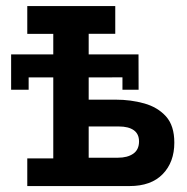

<svg xmlns="http://www.w3.org/2000/svg" viewBox="-20 -609 612 630"><path d="M69.5 1.5V-89.2H154.8V-355H74V-314.5H16.5V-430.5H154.8V-497.8H69.5V-589H358.2V-498H271V-430.5H434.5L434.8 -314.5H381.8V-355.2L271 -355V-282H359.5Q409.5 -282 453.5 -269.6Q497.5 -257.2 524.8 -226.9Q552 -196.5 552 -141Q552 -77 514 -37.8Q476 1.5 405 1.5ZM271 -91.5H367Q398.5 -91.5 417.4 -104.8Q436.2 -118 436.2 -145Q436.2 -169.5 418.9 -181.8Q401.5 -194 370.2 -194H271Z"/></svg>

Font: Podkova VF Beta
Style: Regular
Weight: 400
Designer: Ilya Yudin
Foundry: Cyreal (www.cyreal.org)
Version: Version 2.100